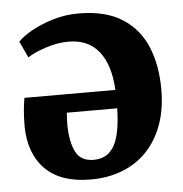

<svg xmlns="http://www.w3.org/2000/svg" viewBox="-46 -611 640 670"><g transform="rotate(-5 274.0 -276.5)"><path d="M246 14Q142 14 87.8 -39.5Q33.5 -93 31.5 -188.5Q31.5 -222 33.8 -246.5Q36 -271 39.5 -290H358Q356 -333.5 345.5 -367.2Q335 -401 316.5 -424.5Q298 -448 271.2 -460Q244.5 -472 210 -472Q170 -472 129 -458.2Q88 -444.5 65.5 -429.5L39 -487Q54.5 -504 87.2 -522.5Q120 -541 163.2 -554Q206.5 -567 252.5 -567Q346.5 -567 405 -530Q463.5 -493 490.8 -428Q518 -363 518 -278Q518 -209 498.5 -155Q479 -101 443.2 -63.2Q407.5 -25.5 357.2 -5.8Q307 14 246 14ZM261.5 -53.5Q282 -53.5 299 -61Q316 -68.5 329.2 -87.2Q342.5 -106 350 -139.5Q357.5 -173 359 -225.5H182.5Q181.5 -215 181 -204.2Q180.5 -193.5 180.5 -184Q181 -124.5 198.5 -89Q216 -53.5 261.5 -53.5Z"/></g></svg>

Font: Merriweather ExtraBold
Style: Regular
Weight: 800
Version: Version 2.100